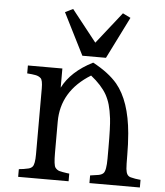

<svg xmlns="http://www.w3.org/2000/svg" viewBox="-60 -961 871 1013"><g transform="rotate(5 375.5 -454.0)"><path d="M256.8 -488.3Q301.3 -576.7 416 -634.8Q500.5 -589.8 545.9 -536.1Q617.7 -449.7 632.8 -279.3Q637.7 -220.7 637.7 -166Q637.7 -111.3 639.6 -91.8Q641.6 -72.3 647.9 -62.3Q654.3 -52.2 666.5 -49.1Q678.7 -45.9 690.9 -43.9Q703.1 -42 708.3 -41.7Q713.4 -41.5 718.8 -40.5V0H451.7V-40.5Q479.5 -43.9 496.1 -47.1Q512.7 -50.3 521.5 -59.1Q535.6 -73.2 535.6 -137.7V-194.3Q535.6 -306.2 530.3 -349.4Q524.9 -392.6 516.8 -420.7Q508.8 -448.7 495.1 -473.6Q468.3 -520.5 411.1 -565.9Q256.8 -470.7 256.8 -308.1V-142.6Q256.8 -78.1 266.4 -65.4Q275.9 -52.7 290 -49.1Q304.2 -45.4 328.6 -42L341.3 -40.5V0H74.2V-40Q77.1 -41.5 81.8 -41.7Q86.4 -42 98.9 -43.7Q111.3 -45.4 124.8 -48.8Q138.2 -52.2 145.5 -60.5Q157.7 -73.7 157.7 -127V-475.1Q157.7 -519.5 146.5 -529.5Q135.3 -539.6 118.7 -542.7Q102.1 -545.9 74.2 -547.9V-589.8H256.8ZM244.6 -887.2 286.1 -907.7 418 -740.7 549.8 -907.7 591.3 -887.2 481 -666H356Z"/></g></svg>

Font: Metamorphous
Style: Regular
Weight: 400
Designer: James Grieshaber
Foundry: James Grieshaber
Version: Version 1.001